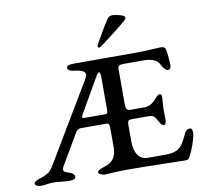

<svg xmlns="http://www.w3.org/2000/svg" viewBox="-86 -897 1060 993"><g transform="rotate(-10 443.5 -400.5)"><path d="M470 -650C473 -650 479 -652 488 -659C528 -689 578 -727 618 -761C627 -769 631 -773 631 -780C631 -794 581 -803 567 -803C556 -803 547 -800 540 -790C513 -751 493 -711 469 -671C466 -666 464 -660 464 -656C464 -653 466 -650 470 -650ZM326 -324 435 -513C443 -527 455 -533 455 -498V-328C455 -315 454 -305 443 -305H337C319 -305 318 -309 326 -324ZM313 -556C368 -550 394 -539 372 -503L135 -106C113 -69 108 -60 75 -45C53 -35 20 -30 20 -15C20 -4 34 2 53 2C68 2 91 -4 116 -4C135 -4 179 2 198 2C223 2 233 -4 233 -15C233 -25 222 -36 196 -43C167 -51 177 -69 187 -85L275 -235C280 -245 292 -256 302 -256H443C451 -256 455 -244 455 -232V-128C455 -92 442 -60 408 -45C386 -35 353 -30 353 -15C353 -5 375 1 386 2C393 2 452 -3 499 -3C605 -3 771 2 808 2C825 2 827 -2 835 -17C843 -30 873 -104 873 -132C873 -147 869 -157 859 -157C850 -157 837 -149 832 -138C803 -77 790 -45 713 -45H619C571 -45 550 -88 550 -140V-232C550 -251 555 -256 574 -256H664C685 -256 692 -246 699 -235C705 -225 718 -197 731 -197C741 -197 744 -213 744 -223C744 -234 743 -265 743 -280C743 -295 747 -330 747 -338C747 -350 745 -358 736 -358C725 -358 716 -343 705 -333C687 -316 676 -305 644 -305H573C559 -305 550 -312 550 -336V-524C550 -537 554 -545 581 -545H685C733 -545 758 -529 766 -512C775 -492 790 -474 802 -474C814 -474 818 -488 818 -500C818 -511 813 -566 809 -582C807 -591 799 -596 783 -596C765 -596 706 -591 664 -591H324C303 -591 289 -587 289 -575C289 -566 298 -558 313 -556Z"/></g></svg>

Font: EB Garamond SC 08
Style: Regular
Weight: 400
Version: Version 0.016